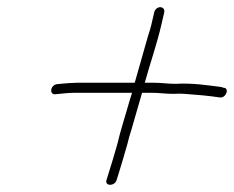

<svg xmlns="http://www.w3.org/2000/svg" viewBox="-20 -565 653 536"><path d="M410.6 -531 402.5 -496C400.7 -488 397.5 -477.3 393.1 -464C381.5 -422.2 368.4 -378.3 356.1 -334H195.1C183.6 -334 159.1 -332.2 148.4 -331L138.2 -330C119.4 -326.4 117.3 -299 135.7 -302C149.7 -303.5 173.3 -306 188.6 -306H348.6L340.6 -280C329.6 -240.3 317 -203.6 307.9 -164C298.9 -132.4 290.7 -104.6 281.5 -76L277.8 -64C270.5 -45.6 298.2 -43.8 305.1 -61L308.9 -73C318.1 -102.6 326.6 -130.9 335.9 -164C338.8 -176.7 342.4 -189.3 346.6 -202C356.8 -238.1 365.8 -269.5 376.6 -306H402.6C425.8 -306 438.9 -303 464 -303C475.4 -303.7 485.8 -303.7 495 -303C528.7 -300.7 563.4 -297.5 593.6 -293C610.7 -290 622.1 -320 603.9 -320L598.3 -322C556.3 -327.4 517.7 -333.6 470.4 -331C445.8 -331 432.9 -334 409.1 -334H384.1C399.4 -388.9 418.3 -443 430.5 -496L438.6 -531C440.4 -538.7 434.8 -545 427.3 -545C419.8 -545 412.4 -538.7 410.6 -531Z"/></svg>

Font: HoneyBee
Style: XLitIt
Weight: 200
Foundry: Cannot Into Space Fonts
Version: Version 0.89